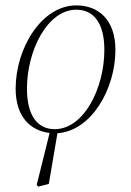

<svg xmlns="http://www.w3.org/2000/svg" viewBox="-20 -482 486 712"><path d="M183 -3C120 -3 80 -52 80 -153C80 -295 156 -446 263 -446C327 -446 367 -397 367 -297C367 -155 291 -3 183 -3ZM122 210 161 200 193 12C318 4 408 -151 408 -297C408 -412 342 -462 263 -462C134 -462 38 -303 38 -153C38 -48 94 3 164 11L116 204Z"/></svg>

Font: Source Serif 4 Display Light
Style: Italic
Weight: 300
Italic angle: -12°
Designer: Frank Grießhammer
Foundry: Adobe Systems Incorporated
Version: Version 4.004;hotconv 1.0.117;makeotfexe 2.5.65602